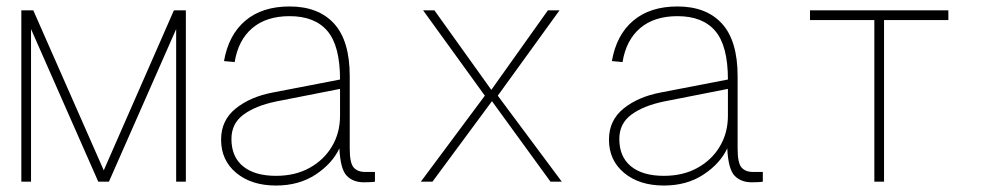

<svg xmlns="http://www.w3.org/2000/svg" viewBox="-20 -562 3040 594"><path d="M46 0V-530H83L301 -35L518 -530H555V0H525V-472L317 0H284L76 -472V0Z M834 12Q758 12 711 -27Q664 -66 664 -130Q664 -190 709.5 -226.5Q755 -263 825 -276L1032 -316Q1032 -420 993 -466Q954 -512 876 -512Q804 -512 760.5 -475Q717 -438 706 -370L673 -373Q687 -454 739 -498Q791 -542 876 -542Q965 -542 1013.5 -489Q1062 -436 1062 -326V-102Q1062 -58 1074 -44Q1086 -30 1110 -30H1140V0Q1136 1 1125 1.5Q1114 2 1106 2Q1072 2 1052.5 -18.5Q1033 -39 1030 -103Q1008 -56 956.5 -22Q905 12 834 12ZM834 -18Q893 -18 937.5 -42.5Q982 -67 1007 -109Q1032 -151 1032 -204V-287L834 -248Q771 -235 733.5 -207.5Q696 -180 696 -132Q696 -77 732 -47.5Q768 -18 834 -18Z M1282 0 1480 -266 1289 -530H1324L1500 -284L1675 -530H1711L1520 -266L1718 0H1683L1502 -249L1318 0Z M2034 12Q1958 12 1911 -27Q1864 -66 1864 -130Q1864 -190 1909.5 -226.5Q1955 -263 2025 -276L2232 -316Q2232 -420 2193 -466Q2154 -512 2076 -512Q2004 -512 1960.5 -475Q1917 -438 1906 -370L1873 -373Q1887 -454 1939 -498Q1991 -542 2076 -542Q2165 -542 2213.5 -489Q2262 -436 2262 -326V-102Q2262 -58 2274 -44Q2286 -30 2310 -30H2340V0Q2336 1 2325 1.5Q2314 2 2306 2Q2272 2 2252.5 -18.5Q2233 -39 2230 -103Q2208 -56 2156.5 -22Q2105 12 2034 12ZM2034 -18Q2093 -18 2137.5 -42.5Q2182 -67 2207 -109Q2232 -151 2232 -204V-287L2034 -248Q1971 -235 1933.5 -207.5Q1896 -180 1896 -132Q1896 -77 1932 -47.5Q1968 -18 2034 -18Z M2685 0V-500H2486V-530H2914V-500H2715V0Z"/></svg>

Font: Geist Mono Thin
Style: Regular
Weight: 100
Monospace: yes
Designer: Basement.studio, Andrés Briganti, Mateo Zaragoza
Foundry: Basement.studio, Vercel, Andrés Briganti, Guido Ferreyra, Mateo Zaragoza
Version: Version 1.500; ttfautohint (v1.8.4.7-5d5b)